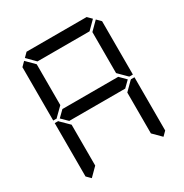

<svg xmlns="http://www.w3.org/2000/svg" viewBox="-211 -1167 1239 1290"><g transform="rotate(-30 408.0 -522.5)"><path d="M130 -45 99 -76V-490H126L130 -485L192 -424V-107ZM130 -515 126 -510H99V-924L130 -955L192 -893V-576ZM144 -969 175 -1000H641L672 -969L610 -907H206ZM671 -499 624 -453V-454H192V-453L144 -500L192 -547V-546H624ZM685 -485 690 -489H717V-76L686 -45L624 -107V-424ZM686 -955 717 -924V-510H690L685 -514L624 -575V-893Z"/></g></svg>

Font: DSEG7 Classic
Style: Regular
Weight: 400
Designer: Keshikan(Twitter:@keshinomi_88pro)
Version: Version 0.46